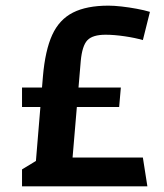

<svg xmlns="http://www.w3.org/2000/svg" viewBox="-20 -660 582 680"><path d="M105 -63 132 -389Q140 -482 165 -536.5Q190 -591 238.5 -615.5Q287 -640 364 -640Q384 -640 410.5 -637Q437 -634 464 -629Q491 -624 511 -618L486 -518Q459 -526 421.5 -531.5Q384 -537 354 -537Q308 -537 289.5 -517.5Q271 -498 266 -444L236 -90ZM58 0V-60L127 -102H486L502 0ZM58 -281V-350H408L402 -281Z"/></svg>

Font: Changa Medium
Style: Regular
Weight: 500
Designer: Eduardo Rodriguez Tunni
Foundry: Eduardo Rodriguez Tunni
Version: Version 3.003